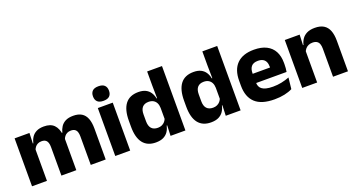

<svg xmlns="http://www.w3.org/2000/svg" viewBox="-45 -1262 3426 1850"><g transform="rotate(-20 1668.5 -337.0)"><path d="M653.1 0V-293Q653.1 -318.8 646.8 -337.6Q640.5 -356.4 625.7 -366.5Q610.8 -376.7 585 -376.7Q562.8 -376.7 546.3 -368.2Q529.8 -359.8 518.9 -345.6Q507.9 -331.4 502.5 -313.5L487.8 -385H501.7Q509.6 -418 527.1 -444.7Q544.6 -471.4 575.5 -487.3Q606.5 -503.1 654.9 -503.1Q707.5 -503.1 740.8 -482.4Q774.1 -461.7 790.1 -420.4Q806.2 -379.2 806.2 -317.6V0ZM50.9 0V-491.4H203.2L198.1 -359.2L203.9 -354.2V0ZM352.1 0V-293Q352.1 -318.8 345.8 -337.6Q339.4 -356.4 324.6 -366.5Q309.7 -376.7 283.9 -376.7Q261.7 -376.7 245.2 -368.2Q228.7 -359.8 217.8 -345.6Q206.9 -331.4 201.4 -313.5L177.8 -385H204Q211.6 -418.5 228.9 -445.1Q246.1 -471.7 276.6 -487.4Q307.1 -503.1 353.6 -503.1Q422 -503.1 456.8 -467.8Q491.6 -432.4 500.3 -365.4Q501.8 -355.6 503.4 -341.2Q504.9 -326.7 504.9 -315.2V0Z M904.3 0V-491.4H1057.3V0ZM980.8 -538Q938.2 -538 918.6 -557.6Q898.9 -577.3 898.9 -610.9V-614.3Q898.9 -648 918.6 -667.6Q938.2 -687.2 980.8 -687.2Q1023.1 -687.2 1042.9 -667.6Q1062.7 -648 1062.7 -614.3V-610.9Q1062.7 -576.8 1042.9 -557.4Q1023.1 -538 980.8 -538Z M1317.8 11.7Q1232 11.7 1187.6 -44.9Q1143.3 -101.4 1143.3 -213.2V-273.3Q1143.3 -386.8 1187.8 -444.9Q1232.3 -503.1 1322.5 -503.1Q1366.3 -503.1 1396 -488.5Q1425.7 -473.9 1443.3 -447.5Q1461 -421.1 1468.1 -385H1509.7L1473.4 -286.2Q1472.6 -316.4 1461.7 -337.4Q1450.7 -358.4 1430.9 -369.6Q1411.1 -380.8 1383 -380.8Q1341.2 -380.8 1319.2 -356.3Q1297.2 -331.8 1297.2 -283.1V-212.6Q1297.2 -164.1 1319.3 -139.4Q1341.3 -114.7 1384.8 -114.7Q1408.1 -114.7 1426.4 -123.2Q1444.6 -131.7 1457.2 -146.5Q1469.8 -161.4 1476 -180.3L1513.3 -106.4H1470.5Q1463.2 -73.5 1445.7 -46.6Q1428.1 -19.7 1397.2 -4Q1366.2 11.7 1317.8 11.7ZM1471.3 0 1476 -124.3 1473.4 -150.7V-349.5L1473.6 -371L1471.4 -513.7V-660.3H1623.6V0Z M1883.8 11.7Q1798 11.7 1753.6 -44.9Q1709.3 -101.4 1709.3 -213.2V-273.3Q1709.3 -386.8 1753.8 -444.9Q1798.3 -503.1 1888.5 -503.1Q1932.3 -503.1 1962 -488.5Q1991.7 -473.9 2009.3 -447.5Q2027 -421.1 2034.1 -385H2075.7L2039.4 -286.2Q2038.6 -316.4 2027.7 -337.4Q2016.7 -358.4 1996.9 -369.6Q1977.1 -380.8 1949 -380.8Q1907.2 -380.8 1885.2 -356.3Q1863.2 -331.8 1863.2 -283.1V-212.6Q1863.2 -164.1 1885.3 -139.4Q1907.3 -114.7 1950.8 -114.7Q1974.1 -114.7 1992.4 -123.2Q2010.6 -131.7 2023.2 -146.5Q2035.8 -161.4 2042 -180.3L2079.3 -106.4H2036.5Q2029.2 -73.5 2011.7 -46.6Q1994.1 -19.7 1963.2 -4Q1932.2 11.7 1883.8 11.7ZM2037.3 0 2042 -124.3 2039.4 -150.7V-349.5L2039.6 -371L2037.4 -513.7V-660.3H2189.6V0Z M2535.5 12.5Q2401.4 12.5 2337.6 -47.2Q2273.7 -107 2273.7 -221.4V-272.5Q2273.7 -385.7 2333.6 -445.8Q2393.4 -505.8 2508.2 -505.8Q2585 -505.8 2636.1 -479.7Q2687.3 -453.6 2713.1 -405.1Q2738.8 -356.5 2738.8 -288.5V-272.1Q2738.8 -253 2737.2 -233.3Q2735.5 -213.5 2732.3 -196.4H2594.6Q2596.3 -225.6 2596.9 -251.4Q2597.5 -277.2 2597.5 -297.9Q2597.5 -328.3 2588 -349.2Q2578.4 -370 2558.7 -380.9Q2539 -391.8 2508.2 -391.8Q2462.2 -391.8 2440.9 -367.1Q2419.5 -342.4 2419.5 -296.9V-252L2420.4 -235.3V-200.5Q2420.4 -181.3 2426.7 -164.4Q2433 -147.5 2448.8 -134.7Q2464.7 -121.9 2492.4 -114.8Q2520.2 -107.6 2563.1 -107.6Q2608.4 -107.6 2650.5 -116.3Q2692.6 -125 2731.2 -140.1L2718.7 -25.2Q2684.7 -7.5 2638.1 2.5Q2591.6 12.5 2535.5 12.5ZM2354.7 -196.4V-291.2H2701.5V-196.4Z M3137.3 0V-288.8Q3137.3 -315.9 3130.4 -335.6Q3123.4 -355.4 3106.9 -366Q3090.4 -376.7 3062 -376.7Q3038.4 -376.7 3020.4 -368.2Q3002.4 -359.8 2990.3 -345.6Q2978.2 -331.4 2971.9 -313.5L2948.3 -385H2974.5Q2982.3 -418.5 3000.6 -445.1Q3018.9 -471.7 3050.8 -487.4Q3082.8 -503.1 3131.9 -503.1Q3186.9 -503.1 3221.9 -481.9Q3256.9 -460.7 3273.6 -418.7Q3290.4 -376.6 3290.4 -313.3V0ZM2821.4 0V-491.4H2973.7L2968.6 -368.6L2974.4 -354.2V0Z"/></g></svg>

Font: Anek Bangla Medium
Style: Regular
Weight: 500
Designer: Sulekha Rajkumar (Bangla), Yesha Goshar (Latin)
Foundry: Ek Type
Version: Version 1.003